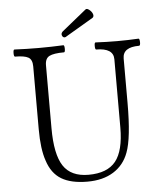

<svg xmlns="http://www.w3.org/2000/svg" viewBox="-57 -883 776 945"><g transform="rotate(-5 330.5 -410.5)"><path d="M287.1 -704.1Q277.8 -704.1 273.9 -714.4Q270 -724.6 279.8 -733.9L400.9 -832Q407.2 -837.4 419.2 -828.1Q431.2 -818.8 435.5 -806.9Q439.9 -794.9 432.1 -788.1L297.9 -709Q291.5 -704.1 287.1 -704.1ZM336.9 13.2Q255.9 13.2 208.3 -15.6Q160.6 -44.4 140.1 -108.9Q120.1 -166.5 120.1 -264.2V-575.2Q120.1 -608.9 100.6 -619.9Q81.1 -630.9 35.2 -630.9Q29.3 -630.9 29.3 -648.4Q29.3 -666 35.2 -666Q95.2 -663.1 155.8 -663.1Q216.8 -663.1 276.9 -666Q282.2 -666 282.5 -648.4Q282.7 -630.9 276.9 -630.9Q226.1 -630.9 204.6 -619.9Q183.1 -608.9 183.1 -575.2V-264.2Q183.1 -134.8 220.9 -77.4Q258.8 -20 345.2 -20Q438 -20 479.5 -71.8Q521 -123.5 521 -238.8V-575.2Q521 -630.9 436 -630.9Q430.7 -630.9 430.4 -648.4Q430.2 -666 436 -666Q490.2 -663.1 542 -663.1Q595.2 -663.1 647.9 -666Q653.8 -666 654.1 -648.4Q654.3 -630.9 647.9 -630.9Q566.9 -630.9 566.9 -575.2V-356Q566.9 -182.1 540 -111.8Q518.1 -52.2 466.1 -19.5Q414.1 13.2 336.9 13.2Z"/></g></svg>

Font: Junicode SmCond Light
Style: Regular
Weight: 300
Width: 4
Designer: Peter S. Baker
Version: Version 2.206